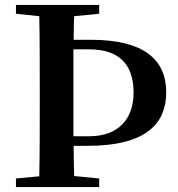

<svg xmlns="http://www.w3.org/2000/svg" viewBox="-20 -762 725 782"><path d="M343 -561C468 -561 524 -497 524 -385C524 -277 462 -207 343 -207H279C279 -254 279 -300 279 -346V-395C279 -451 279 -506 279 -561ZM336 -168C583 -168 657 -265 657 -386C657 -517 569 -600 350 -600H280C280 -632 281 -664 282 -696L384 -706V-742H45V-706L140 -696C142 -596 142 -495 142 -395V-346C142 -244 142 -143 140 -44L45 -35V0H384V-35L282 -45C281 -86 280 -127 280 -168Z"/></svg>

Font: Noto Serif CJK JP
Style: Bold
Weight: 700
Designer: Ryoko NISHIZUKA 西塚涼子 (kana & ideographs); Frank Grießhammer (Latin, Greek & Cyrillic); Wenlong ZHANG 张文龙 (bopomofo); San
Foundry: Adobe Systems Incorporated
Version: Version 1.000;PS 1;hotconv 16.6.53;makeotf.lib2.5.65590